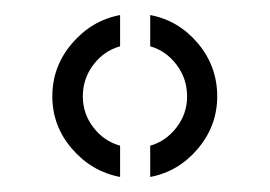

<svg xmlns="http://www.w3.org/2000/svg" viewBox="-20 -828 358 255"><path d="M139.5 -593Q102 -600 75.8 -630.2Q49.5 -660.5 49.5 -700Q49.5 -740 75.8 -770.5Q102 -801 139.5 -808V-766.5Q118 -760.5 104 -742Q90 -723.5 90 -700Q90 -677 104 -658.8Q118 -640.5 139.5 -634.5ZM179.5 -593V-634.5Q200.5 -640.5 214.5 -658.8Q228.5 -677 228.5 -700Q228.5 -723.5 214.5 -742Q200.5 -760.5 179.5 -766.5V-808Q217 -801 242.8 -770.5Q268.5 -740 268.5 -700Q268.5 -661 242.8 -630.5Q217 -600 179.5 -593Z"/></svg>

Font: Big Shoulders Stencil Display SemiBold
Style: Regular
Weight: 600
Designer: Patric King
Foundry: XO Type Co
Version: Version 1.000